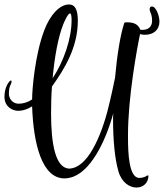

<svg xmlns="http://www.w3.org/2000/svg" viewBox="-23 -768 735 861"><path d="M589 73C617 73 642 55 643 19H636C633 24 615 30 602 30C555 30 551 -81 551 -152V-163C551 -329 590 -544 605 -615C613 -613 620 -612 627 -612C665 -612 692 -634 692 -671C692 -697 677 -739 658 -739C651 -739 648 -733 648 -727C648 -722 650 -716 651 -714C655 -705 659 -694 659 -675C659 -657 651 -641 631 -636C625 -634 617 -634 609 -634H607C596 -659 579 -668 545 -668C541 -668 535 -668 534 -664C517 -613 502 -522 493 -420C486 -385 478 -349 471 -319C440 -178 380 -31 302 -14C297 -13 293 -12 289 -12C225 -12 206 -125 206 -259C206 -298 207 -339 210 -380C268 -461 326 -557 326 -675C326 -722 315 -748 286 -748C245 -748 201 -701 175 -631C134 -522 121 -369 121 -322C101 -309 81 -303 61 -303C44 -303 26 -312 19 -334C17 -339 17 -345 17 -351C17 -366 20 -381 25 -389C27 -393 29 -398 29 -402C29 -405 28 -407 26 -407C25 -407 24 -407 23 -406C9 -394 -3 -367 -3 -334C-3 -289 33 -271 59 -271C79 -271 100 -278 121 -291C127 -120 166 32 266 32C274 32 282 31 290 29C380 10 450 -131 485 -260C484 -251 484 -242 484 -233C484 -144 491 -59 508 0C522 50 558 73 589 73ZM213 -417C221 -508 237 -600 261 -660C267 -674 282 -708 291 -708C295 -708 298 -700 298 -678C298 -594 263 -493 213 -417Z"/></svg>

Font: Style Script
Style: Regular
Weight: 400
Designer: Robert E. Leuschke
Foundry: Robert E. Leuschke
Version: Version 1.010